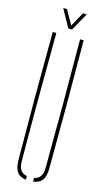

<svg xmlns="http://www.w3.org/2000/svg" viewBox="-142 -983 561 1032"><g transform="rotate(15 138.5 -467.5)"><path d="M52.5 -85Q49.5 -442.5 52.5 -800H72.5Q71 -621 70.5 -442.8Q70 -264.5 71.5 -85Q71.5 -24.5 118.5 -16.5V4Q84.5 0 69 -21.2Q53.5 -42.5 52.5 -85ZM158.5 4V-16.5Q204.5 -24.5 204.5 -85Q207.5 -442.5 204.5 -800H224.5Q227.5 -442.5 224.5 -85Q224 -42.5 208.2 -21.2Q192.5 0 158.5 4ZM128.5 -840 73.5 -939H94.5L139.5 -859L183.5 -939H204.5L149.5 -840Z"/></g></svg>

Font: Big Shoulders Stencil Display Thin
Style: Regular
Weight: 100
Designer: Patric King
Foundry: XO Type Co
Version: Version 1.000